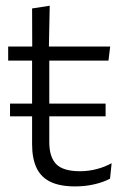

<svg xmlns="http://www.w3.org/2000/svg" viewBox="-20 -641 438 670"><path d="M242.5 9.5Q189 9.5 156 -6.5Q123 -22.5 107.5 -55.2Q92 -88 92 -137.5V-455.5H152V-145Q152 -93 176.2 -68.2Q200.5 -43.5 259.5 -43.5Q288.5 -43.5 316.8 -50.8Q345 -58 369.5 -71.5L364 -17.5Q340.5 -5 308.8 2.2Q277 9.5 242.5 9.5ZM15 -235V-279.5H348.5V-235ZM8.5 -429.5V-478.5H364.5L358.5 -429.5ZM92.5 -471.5 92 -611.5 153.5 -621 150.5 -471.5Z"/></svg>

Font: Anek Latin Medium Light
Style: Regular
Weight: 300
Version: Version 1.003